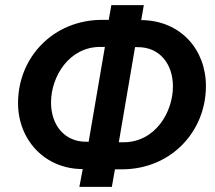

<svg xmlns="http://www.w3.org/2000/svg" viewBox="-20 -725 835 745"><path d="M288 0H414L426 -68H453C643 -68 779 -214 779 -391C779 -534 680 -644 532 -647H528L538 -705H412L402 -648H377C187 -648 50 -503 50 -325C50 -182 154 -69 301 -69ZM178 -327C178 -428 248 -544 371 -543H387L324 -175H314C230 -175 178 -240 178 -327ZM441 -173 504 -542H516C600 -542 651 -476 651 -390C651 -289 582 -173 459 -173Z"/></svg>

Font: Fixel Display SemiBold
Style: Italic
Weight: 600
Italic angle: -10°
Designer: AlfaBravo + MacPaw
Foundry: Kyrylo Tkachov, Marchela Mozhyna, Serhii Makarenko, Maria Weinstein, Zakhar Kryvoshyya
Version: Version 1.210;Glyphs 3.2 (3217)